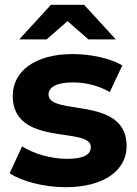

<svg xmlns="http://www.w3.org/2000/svg" viewBox="-20 -771 571 799"><path d="M261 -683 348 -607H462L330 -751H192L60 -607H174ZM182 -378C182 -406 212 -428 282 -428C331 -428 384 -418 437 -388L489 -499C438 -529 356 -546 282 -546C125 -546 33 -474 33 -372C33 -157 358 -247 358 -159C358 -129 331 -110 259 -110C193 -110 120 -131 72 -162L20 -50C70 -17 162 8 253 8C414 8 507 -63 507 -163C507 -375 182 -286 182 -378Z"/></svg>

Font: Talent SemiBold
Style: Bold
Weight: 700
Designer: Mike Powis
Version: Version 1.001;hotconv 1.0.109;makeotfexe 2.5.65596